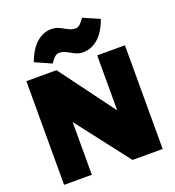

<svg xmlns="http://www.w3.org/2000/svg" viewBox="-164 -1069 1091 1197"><g transform="rotate(-20 382.0 -470.5)"><path d="M55 0V-688H255L525 -323V-688H709V0H509L239 -350V0ZM247 -735 139 -783Q168 -862 212.5 -901Q257 -940 311 -940Q341 -940 364.5 -928Q388 -916 410 -904Q432 -892 457 -892Q474 -892 487.5 -905.5Q501 -919 516 -941L624 -894Q596 -815 551 -775.5Q506 -736 452 -736Q422 -736 398.5 -748Q375 -760 353 -772Q331 -784 306 -784Q290 -784 276 -771Q262 -758 247 -735Z"/></g></svg>

Font: Paytone One
Style: Regular
Weight: 400
Designer: Vernon Adams
Foundry: Vernon Adams
Version: Version 1.002; ttfautohint (v1.8.4.7-5d5b);gftools[0.9.23]